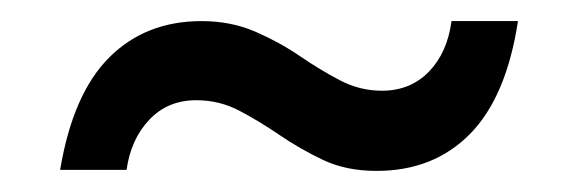

<svg xmlns="http://www.w3.org/2000/svg" viewBox="-20 -411 548 182"><path d="M337 -249Q308 -249 286 -259.5Q264 -270 245 -283Q226 -296 207 -306Q188 -316 166 -316Q139 -316 121.5 -297.5Q104 -279 100 -250H37Q49 -322 83.5 -356.5Q118 -391 171 -391Q199 -391 222 -381Q245 -371 264 -358Q283 -345 302 -335Q321 -325 342 -325Q369 -325 386.5 -343Q404 -361 408 -391H471Q460 -319 425.5 -284Q391 -249 337 -249Z"/></svg>

Font: DeepMind Sans
Style: Regular
Weight: 400
Designer: Jonny Pinhorn / Modifications: Colophon Foundry
Foundry: Colophon Foundry
Version: Version 1.002; ttfautohint (v1.8.2)